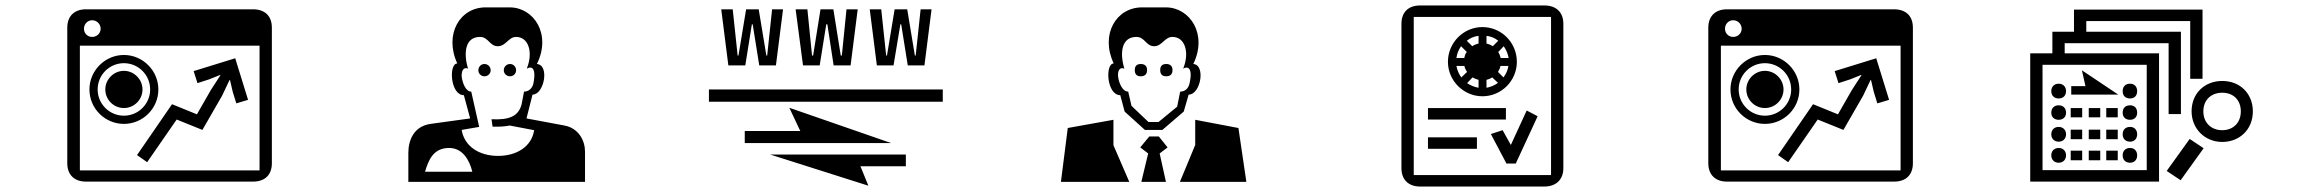

<svg xmlns="http://www.w3.org/2000/svg" viewBox="-20 -739 8440 702"><path d="M337 -412C337 -465 380 -508 433 -508C486 -508 529 -465 529 -412C529 -359 486 -316 433 -316C380 -316 337 -359 337 -412ZM272 -116V-572H929V-116ZM287 -634C287 -651 300 -665 317 -665C334 -665 348 -651 348 -634C348 -617 334 -604 317 -604C300 -604 287 -617 287 -634ZM307 -412C307 -342 364 -286 433 -286C502 -286 559 -342 559 -412C559 -481 502 -538 433 -538C364 -538 307 -481 307 -412ZM365 -412C365 -374 396 -344 433 -344C470 -344 501 -374 501 -412C501 -449 470 -480 433 -480C396 -480 365 -449 365 -412ZM974 -638C974 -680 949 -705 905 -705H294C252 -705 226 -680 226 -638V-142C226 -100 252 -75 294 -75H905C949 -75 974 -100 974 -142ZM819 -446H821L831 -403L844 -361L887 -374L840 -526L688 -479L702 -435L745 -449L785 -465L786 -464L751 -410L700 -321L609 -358L481 -172L518 -146L626 -302L720 -264L792 -389Z M1534 -111C1547 -155 1565 -198 1622 -198C1671 -198 1696 -155 1707 -111ZM1781 -276C1808 -275 1828 -277 1844 -280L1933 -263C1924 -203 1869 -169 1801 -169C1733 -169 1678 -203 1668 -264L1732 -275L1703 -404C1683 -404 1671 -435 1668 -459C1667 -477 1673 -496 1691 -488C1674 -547 1681 -604 1735 -604C1766 -604 1770 -570 1800 -570C1830 -570 1839 -604 1867 -604C1913 -604 1930 -547 1906 -488C1911 -491 1915 -492 1919 -492C1933 -492 1938 -471 1930 -433C1926 -416 1913 -404 1896 -404L1887 -357C1875 -313 1841 -300 1777 -303ZM1729 -482C1729 -470 1739 -460 1751 -460C1764 -460 1774 -470 1774 -482C1774 -495 1764 -505 1751 -505C1739 -505 1729 -495 1729 -482ZM1927 -393C1970 -393 1990 -502 1943 -505C1997 -614 1932 -711 1845 -712H1757C1661 -713 1603 -613 1652 -507C1620 -507 1626 -391 1676 -391L1699 -306L1554 -286C1492 -277 1473 -225 1473 -180V-74H2119V-184C2119 -225 2096 -270 2044 -280L1905 -306ZM1822 -482C1822 -470 1832 -460 1845 -460C1857 -460 1867 -470 1867 -482C1867 -495 1857 -505 1845 -505C1832 -505 1822 -495 1822 -482Z M2677 -536 2659 -705H2617L2643 -500H2705L2729 -650H2732L2756 -500H2817L2843 -705H2803L2785 -536H2782L2754 -705H2708L2680 -536ZM2949 -536 2932 -705H2889L2916 -500H2977L3001 -650H3005L3028 -500H3090L3116 -705H3075L3058 -536H3054L3027 -705H2980L2953 -536ZM3220 -536 3202 -705H3160L3186 -500H3247L3272 -650H3275L3299 -500H3360L3386 -705H3346L3328 -536H3325L3297 -705H3251L3223 -536ZM3427 -412H2572V-367H3427ZM2866 -345 2906 -260H2703V-216H3238ZM2796 -174 3155 -60 3126 -131H3292V-174Z M4105 -404C4084 -404 4071 -435 4068 -459C4066 -477 4072 -496 4091 -488C4073 -547 4081 -604 4135 -604C4166 -604 4170 -570 4200 -570C4229 -570 4238 -604 4267 -604C4313 -604 4330 -547 4306 -488C4311 -491 4315 -492 4318 -492C4333 -492 4338 -471 4329 -433C4325 -416 4313 -404 4295 -404L4284 -349L4216 -293H4179L4117 -352ZM4051 -208V-301L3884 -271L3859 -74H4109ZM4182 -240 4149 -200 4178 -178 4153 -74H4243L4220 -178L4249 -200L4217 -240ZM4350 -209 4294 -74H4537L4508 -271L4350 -301ZM4151 -505C4136 -505 4129 -497 4129 -483C4129 -468 4136 -460 4151 -460C4166 -460 4174 -468 4174 -483C4174 -497 4166 -505 4151 -505ZM4326 -393C4370 -393 4389 -502 4343 -505C4396 -614 4331 -711 4244 -712H4157C4061 -713 4002 -613 4052 -507C4020 -507 4026 -391 4076 -391L4092 -331L4166 -264H4230L4308 -331ZM4244 -460C4259 -460 4267 -468 4267 -483C4267 -497 4259 -505 4244 -505C4229 -505 4222 -497 4222 -483C4222 -468 4229 -460 4244 -460Z M5305 -527C5307 -543 5313 -557 5322 -570L5343 -549C5338 -543 5335 -535 5334 -527ZM5323 -456C5314 -468 5308 -482 5305 -498H5334C5336 -490 5339 -483 5344 -476ZM5386 -418C5370 -421 5356 -427 5344 -435L5364 -456C5371 -452 5378 -449 5386 -447ZM5149 -677H5651V-99H5149ZM5343 -590C5355 -600 5370 -606 5386 -608V-580C5378 -578 5370 -575 5363 -570ZM5415 -447C5423 -449 5430 -452 5436 -456L5457 -436C5445 -427 5430 -421 5415 -418ZM5438 -570C5431 -575 5423 -578 5415 -580V-608C5431 -606 5446 -600 5458 -590ZM5457 -476C5461 -483 5465 -490 5466 -498H5495C5493 -482 5486 -468 5477 -456ZM5467 -527C5465 -535 5462 -542 5458 -549L5478 -570C5487 -557 5493 -543 5496 -527ZM5380 -195V-237H5201V-195ZM5486 -302V-344H5201V-302ZM5696 -652C5696 -694 5670 -719 5627 -719H5172C5129 -719 5104 -694 5104 -652V-124C5104 -83 5129 -57 5172 -57H5627C5670 -57 5696 -83 5696 -124ZM5488 -141H5522L5602 -314L5562 -335L5504 -209L5474 -263L5431 -249ZM5274 -513C5274 -444 5331 -387 5400 -387C5470 -387 5526 -444 5526 -513C5526 -583 5470 -640 5400 -640C5331 -640 5274 -583 5274 -513Z M6337 -412C6337 -465 6380 -508 6433 -508C6486 -508 6529 -465 6529 -412C6529 -359 6486 -316 6433 -316C6380 -316 6337 -359 6337 -412ZM6272 -116V-572H6929V-116ZM6287 -634C6287 -651 6300 -665 6317 -665C6334 -665 6348 -651 6348 -634C6348 -617 6334 -604 6317 -604C6300 -604 6287 -617 6287 -634ZM6307 -412C6307 -342 6364 -286 6433 -286C6502 -286 6559 -342 6559 -412C6559 -481 6502 -538 6433 -538C6364 -538 6307 -481 6307 -412ZM6365 -412C6365 -374 6396 -344 6433 -344C6470 -344 6501 -374 6501 -412C6501 -449 6470 -480 6433 -480C6396 -480 6365 -449 6365 -412ZM6974 -638C6974 -680 6949 -705 6905 -705H6294C6252 -705 6226 -680 6226 -638V-142C6226 -100 6252 -75 6294 -75H6905C6949 -75 6974 -100 6974 -142ZM6819 -446H6821L6831 -403L6844 -361L6887 -374L6840 -526L6688 -479L6702 -435L6745 -449L6785 -465L6786 -464L6751 -410L6700 -321L6609 -358L6481 -172L6518 -146L6626 -302L6720 -264L6792 -389Z M7829 -502V-117H7448V-502ZM8105 -400C8146 -400 8173 -373 8173 -332C8173 -291 8146 -263 8105 -263C8064 -263 8036 -291 8036 -332C8036 -373 8064 -400 8105 -400ZM7480 -171C7480 -155 7491 -144 7507 -144C7523 -144 7534 -155 7534 -171C7534 -187 7523 -198 7507 -198C7491 -198 7480 -187 7480 -171ZM7480 -406C7480 -389 7491 -379 7507 -379C7523 -379 7534 -389 7534 -406C7534 -422 7523 -433 7507 -433C7491 -433 7480 -422 7480 -406ZM7480 -327C7480 -311 7491 -301 7507 -301C7523 -301 7534 -311 7534 -327C7534 -344 7523 -354 7507 -354C7491 -354 7480 -344 7480 -327ZM7480 -248C7480 -232 7491 -221 7507 -221C7523 -221 7534 -232 7534 -248C7534 -264 7523 -275 7507 -275C7491 -275 7480 -264 7480 -248ZM7593 -310V-344H7551V-310ZM7593 -230V-265H7551V-230ZM7593 -153V-188H7551V-153ZM7659 -310V-344H7617V-310ZM7659 -230V-265H7617V-230ZM7659 -153V-188H7617V-153ZM7553 -424V-393H7725L7592 -482L7605 -424ZM7723 -310V-344H7681V-310ZM7723 -230V-265H7681V-230ZM7723 -153V-188H7681V-153ZM7874 -544H7529V-581H7909V-322H7954V-623H7608V-662H7988V-451H8033V-704H7563V-623H7484V-544H7403V-75H7874ZM7741 -406C7741 -389 7751 -379 7768 -379C7784 -379 7794 -389 7794 -406C7794 -422 7784 -433 7768 -433C7751 -433 7741 -422 7741 -406ZM7741 -327C7741 -311 7751 -301 7768 -301C7784 -301 7794 -311 7794 -327C7794 -344 7784 -354 7768 -354C7751 -354 7741 -344 7741 -327ZM7741 -248C7741 -232 7751 -221 7768 -221C7784 -221 7794 -232 7794 -248C7794 -264 7784 -275 7768 -275C7751 -275 7741 -264 7741 -248ZM7741 -171C7741 -155 7751 -144 7768 -144C7784 -144 7794 -155 7794 -171C7794 -187 7784 -198 7768 -198C7751 -198 7741 -187 7741 -171ZM7986 -231 7902 -114 7953 -80 8037 -197ZM8105 -443C8042 -443 7993 -399 7993 -332C7993 -268 8042 -220 8105 -220C8168 -220 8217 -265 8217 -332C8217 -395 8172 -443 8105 -443Z"/></svg>

Font: CryptoKit_GRILLE 1.4
Style: Regular
Weight: 400
Monospace: yes
Designer: Oceane Juvin
Foundry: http://www.head-geneve.ch
Version: Version 1.004